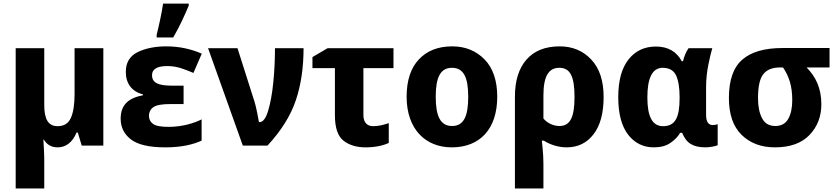

<svg xmlns="http://www.w3.org/2000/svg" viewBox="-20 -816 4691 1076"><path d="M397.9 -545.9V-289.1C397.9 -231 391.1 -186.5 377.4 -155.8C363.8 -124.5 338.9 -108.9 303.2 -108.9C250 -108.9 228 -148.4 228 -227.1V-545.9H67.9V240.2H228V84C228 65.9 227.5 44.4 226.1 19.5C224.6 -5.4 223.6 -23.4 223.1 -34.2H225.1C242.2 -6.3 266.6 9.8 303.2 9.8C349.6 9.8 386.2 -18.6 409.2 -73.2H416L438 0H559.1V-545.9Z M945.8 -335.9C865.2 -335.9 832 -352.1 832 -395C832 -428.7 860.8 -445.8 918 -445.8C974.1 -445.8 1017.1 -426.8 1064 -407.2L1110.8 -515.1C1053.7 -540.5 986.8 -556.2 912.1 -556.2C849.1 -556.2 795.9 -545.4 751.5 -523.9C707 -502 685.1 -465.3 685.1 -413.1C685.1 -347.2 719.2 -302.7 781.2 -287.1V-282.2C702.6 -267.1 656.2 -231 656.2 -150.9C656.2 -102.5 675.8 -63.5 714.4 -34.2C752.9 -4.9 816.9 9.8 906.2 9.8C998 9.8 1061 -5.9 1109.9 -27.8V-147C1067.4 -125.5 1001.5 -105 923.8 -105C880.4 -105 851.6 -110.8 836.9 -122.1C822.3 -133.3 814.9 -147.9 814.9 -166C814.9 -188 823.7 -205.1 840.8 -216.3C857.9 -227.5 889.6 -232.9 937 -232.9H1008.8V-335.9ZM950.7 -606C987.3 -668.5 1015.6 -731.9 1037.6 -784.2V-795.9H894C887.2 -746.1 869.6 -667 857.9 -621.1V-606Z M1340.8 0H1479C1556.6 -84 1609.4 -168.9 1638.2 -254.9C1667 -340.8 1681.2 -438 1681.2 -545.9H1521C1521 -482.9 1518.1 -419.4 1511.7 -355.5C1505.4 -291.5 1495.6 -238.3 1482.9 -195.8C1470.2 -153.3 1454.1 -131.8 1435.1 -131.8H1431.2C1428.7 -145 1425.3 -163.1 1420.9 -186C1416.5 -209 1411.6 -228 1407.2 -243.2L1311 -545.9H1146Z M1815.9 -545.9 1731 -496.1V-434.1H1856.9V-170.9C1856.9 -100.1 1873 -52.7 1904.8 -27.8C1936.5 -2.9 1978 9.8 2028.8 9.8C2082 9.8 2127.9 0 2158.7 -15.1V-126C2127.9 -115.7 2101.6 -108.9 2070.8 -108.9C2037.6 -108.9 2016.6 -129.9 2016.6 -170.9V-434.1H2185.1V-545.9Z M2766.6 -273.9C2766.6 -364.7 2742.7 -434.6 2695.3 -483.4C2647.5 -531.7 2587.4 -556.2 2514.6 -556.2C2435.5 -556.2 2373 -531.7 2327.6 -483.4C2281.7 -434.6 2258.8 -364.7 2258.8 -273.9C2258.8 -92.3 2364.3 9.8 2511.7 9.8C2668.9 9.8 2766.6 -92.3 2766.6 -273.9ZM2421.9 -273.9C2421.9 -381.8 2447.8 -436 2512.7 -436C2578.6 -436 2604 -381.8 2604 -273.9C2604 -166 2579.6 -109.9 2513.7 -109.9C2447.3 -109.9 2421.9 -166 2421.9 -273.9Z M3114.7 -436C3174.8 -436 3199.7 -388.7 3199.7 -272.9C3199.7 -157.2 3174.8 -109.9 3114.7 -109.9C3084 -109.9 3048.3 -124 3025.4 -151.9V-280.8C3025.4 -391.6 3056.2 -436 3114.7 -436ZM3362.8 -272.9C3362.8 -363.3 3339.8 -433.1 3293.5 -482.4C3247.1 -531.7 3188 -556.2 3116.7 -556.2C3036.1 -556.2 2974.1 -531.7 2930.7 -482.4C2887.2 -433.1 2865.7 -363.3 2865.7 -273.9V240.2H3025.4V103C3025.4 74.2 3023.9 45.4 3021 16.1L3016.6 -27.8H3027.8C3059.6 -6.8 3107.9 9.8 3154.8 9.8C3218.8 9.8 3269 -14.6 3306.6 -64C3344.2 -112.8 3362.8 -182.6 3362.8 -272.9Z M3695.8 -108.9C3635.7 -108.9 3607.9 -163.1 3607.9 -270C3607.9 -377.9 3635.3 -436 3693.8 -436C3730 -436 3754.9 -421.9 3768.6 -394C3781.7 -366.2 3788.6 -325.2 3788.6 -272V-266.1C3788.6 -156.7 3763.7 -108.9 3695.8 -108.9ZM3644 9.8C3681.2 9.8 3711.9 2 3735.8 -14.2C3759.8 -30.3 3778.8 -49.3 3792 -71.8H3802.7C3815.4 -41 3832 -20 3852.5 -8.3C3872.6 3.9 3899.9 9.8 3934.6 9.8C3944.8 9.8 3957 8.3 3972.2 5.9C3987.3 3.4 3997.1 0.5 4002 -2.9V-120.1C3993.7 -116.7 3984.9 -115.2 3974.6 -115.2C3953.6 -115.2 3937 -127.9 3937 -172.9V-325.2C3937 -369.6 3941.4 -412.6 3949.7 -453.1C3958 -493.7 3965.3 -524.9 3971.7 -545.9H3838.9C3823.7 -525.9 3813.5 -496.1 3807.6 -473.1H3800.8C3771 -527.8 3722.7 -555.2 3655.8 -555.2C3591.8 -555.2 3540.5 -531.2 3502.4 -482.9C3463.9 -434.6 3444.8 -363.8 3444.8 -271C3444.8 -178.7 3463.4 -108.9 3500 -61.5C3536.6 -14.2 3584.5 9.8 3644 9.8Z M4583 -231.9C4583 -322.3 4550.8 -387.2 4500 -438H4628.9V-546.9H4365.7C4265.1 -546.9 4189.9 -525.4 4140.1 -481.9C4089.8 -438.5 4064.9 -366.7 4064.9 -266.1C4064.9 -175.3 4088.9 -106.4 4136.2 -60.1C4183.6 -13.7 4245.6 9.8 4322.8 9.8C4407.2 9.8 4472.2 -13.2 4516.6 -59.6C4561 -106 4583 -163.1 4583 -231.9ZM4228 -266.1C4228 -330.6 4237.8 -375.5 4257.8 -400.4C4277.3 -425.3 4308.6 -438 4351.1 -438H4368.2C4401.4 -388.7 4419.9 -335 4419.9 -254.9C4419.9 -211.4 4412.6 -176.8 4397.5 -149.9C4382.3 -123 4358.4 -109.9 4324.7 -109.9C4291 -109.9 4266.1 -124 4251 -152.8C4235.8 -181.6 4228 -219.2 4228 -266.1Z"/></svg>

Font: Avrile Sans
Style: Bold
Weight: 700
Designer: Monotype Design Team, Google (font), Stefan Peev (BGR Cyrillic), Cristiano Sobral (main changes)
Foundry: The Avrile Sans Project Authors
Version: Version 3.110